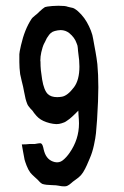

<svg xmlns="http://www.w3.org/2000/svg" viewBox="-20 -652 437 674"><path d="M182.6 -545.4Q171.4 -543.5 165 -540.5Q158.2 -537.1 152.8 -530.3Q147.5 -523.4 144.5 -518.3Q141.6 -513.2 136.7 -502.4Q136.2 -501.5 136 -501.2Q135.7 -501 135.5 -500.2Q135.3 -499.5 134.8 -499Q129.4 -488.3 125 -468.8Q121.6 -454.1 121.6 -438.5Q121.6 -437.5 122.1 -436Q122.1 -418.9 123.5 -405.3Q125 -390.6 127.9 -373Q134.3 -335 147.9 -321.8Q159.2 -311 180.7 -311Q188.5 -311 197.3 -312.5Q217.3 -315.9 239.7 -345.7Q258.8 -371.1 258.8 -418.5Q258.8 -439.9 254.9 -465.3Q254.4 -468.8 253.9 -473.6Q253.4 -479 253.2 -482.9Q252.9 -486.8 252 -491.7Q250.5 -495.6 249 -500Q242.2 -520.5 222.7 -536.1Q210.4 -545.9 193.4 -546.4Q188 -546.4 182.6 -545.4ZM254.9 -263.7Q253.9 -262.7 247.6 -256.3Q241.2 -250 239.5 -248.3Q237.8 -246.6 232.2 -241.5Q226.6 -236.3 223.4 -234.1Q220.2 -231.9 215.3 -228.3Q210.4 -224.6 206.1 -222.7Q205.1 -222.2 196.3 -219.2Q187.5 -216.3 177.7 -216.3Q166.5 -216.8 154.8 -219.7Q129.4 -226.1 115.2 -238.3Q111.8 -241.2 108.2 -245.1Q104.5 -249 99.6 -255.4Q99.6 -255.4 93.8 -263.7Q92.3 -264.6 87.6 -270Q83 -275.4 80.1 -279.3Q77.1 -283.2 75.7 -287.1Q72.3 -295.4 69.8 -304.9Q67.4 -314.5 64.7 -329.3Q62 -344.2 61 -348.1Q60.1 -352.1 56.2 -367.7Q51.3 -388.7 50.8 -391.6Q47.9 -414.1 47.9 -434.1Q47.9 -436 47.9 -438Q47.9 -439.9 47.9 -441.4Q47.9 -442.9 47.9 -444.3V-447.3Q47.9 -449.2 47.9 -449.7Q47.9 -450.7 47.9 -451.7Q47.9 -453.1 47.9 -453.6Q47.9 -453.6 47.9 -455.1Q47.9 -456.1 47.9 -456.5Q47.9 -456.5 47.9 -458Q47.9 -458 47.9 -458.5V-460Q47.9 -460.9 47.9 -461.9Q47.9 -467.8 53.7 -493.2Q66.4 -548.8 90.3 -585Q93.3 -589.4 95.7 -591.3Q98.6 -594.2 104 -598.4Q109.4 -602.5 110.4 -603.5Q112.3 -605.5 118.2 -611.1Q124 -616.7 128.9 -620.6Q134.8 -625.5 137.7 -627Q141.6 -628.9 163.6 -630.9Q174.8 -631.8 184.6 -631.8Q210.4 -631.8 217.3 -628.4Q219.2 -627.4 225.1 -626.5Q231 -625.5 235.1 -624.3Q239.3 -623 242.2 -621.1Q253.9 -613.8 265.1 -601.3Q276.4 -588.9 284.7 -574.5Q293 -560.1 299.1 -544.4Q305.2 -528.8 307.1 -515.1Q308.6 -506.3 311 -493.4Q313.5 -480.5 315.2 -470.7Q316.9 -460.9 318.8 -449Q320.8 -437 321.8 -426.8Q325.2 -390.6 325.2 -345.7Q325.2 -302.7 320.8 -232.4Q319.3 -209 316.9 -184.6Q315.4 -168.5 309.8 -142.6Q304.2 -116.7 295.4 -96.7Q293.9 -93.3 290.5 -85.2Q287.1 -77.1 284.7 -71.8Q282.2 -66.4 278.8 -59.6Q275.4 -52.7 271.7 -47.1Q268.1 -41.5 264.2 -37.1Q260.7 -33.2 256.3 -29.5Q252 -25.9 245.1 -21Q238.3 -16.1 235.8 -14.2Q234.4 -12.7 230.2 -9.3Q226.1 -5.9 222.7 -3.4Q219.2 -1 215.8 0.5Q212.4 2 206.8 2.2Q201.2 2.4 196.5 1.7Q191.9 1 185.3 -0.2Q178.7 -1.5 176.3 -1.5Q171.4 -2 161.4 -2.2Q151.4 -2.4 143.1 -3.4Q134.8 -4.4 128.9 -6.3Q126.5 -7.3 124 -9.3Q121.6 -11.2 120.1 -12.7Q118.7 -14.2 116.2 -16.8Q113.8 -19.5 112.8 -20.5Q111.3 -22 101.3 -31Q91.3 -40 86.9 -45.4Q79.1 -55.7 73.5 -70.3Q67.9 -85 66.2 -91.8Q64.5 -98.6 60.8 -120.8Q57.1 -143.1 56.6 -145Q68.8 -145 72.8 -145.5Q85 -147 91.8 -146.5Q104.5 -146 107.9 -147.5Q108.9 -147.9 111.8 -148.2Q114.7 -148.4 116.9 -148.9Q119.1 -149.4 121.6 -149.2Q124 -148.9 125.5 -147.5Q127.4 -146 129.2 -142.3Q130.9 -138.7 131.6 -135Q132.3 -131.3 133.5 -126.7Q134.8 -122.1 135.3 -120.1Q144.5 -89.4 172.4 -83Q188 -79.6 200.2 -89.1Q212.4 -98.6 224.1 -115.2Q257.3 -162.6 257.3 -218.8Q257.3 -225.1 256.8 -232.9Q256.3 -240.7 255.6 -249Q254.9 -257.3 254.9 -263.7Z"/></svg>

Font: LaylaThuluth
Style: Regular
Weight: 400
Version: Version 2.0